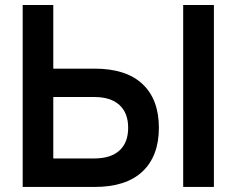

<svg xmlns="http://www.w3.org/2000/svg" viewBox="-20 -740 936 760"><path d="M190.9 -720.2V-468.3H354Q479.5 -468.3 544.2 -407.2Q608.9 -346.2 608.9 -234.4Q608.9 -122.6 544.2 -61.3Q479.5 0 354 0H69.8V-720.2ZM826.7 0H705.1V-720.2H826.7ZM190.9 -112.8H353Q418 -112.8 452.6 -144Q487.3 -175.3 487.3 -234.4Q487.3 -293 452.6 -324.5Q418 -356 353 -356H190.9Z"/></svg>

Font: Vela Sans Bd
Style: Bold
Weight: 700
Designer: Principal design: Mikhail Sharanda - project Manrope.
Design modification: Ravid Balaliev
Foundry: Mikhail Sharanda
Version: Version 1.001